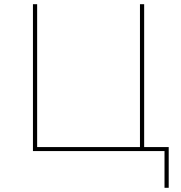

<svg xmlns="http://www.w3.org/2000/svg" viewBox="-20 -720 861 915"><path d="M137 -700H157V-19H647V-700H667V0H137ZM764 -9 773 0H647V-19H784V175H764Z"/></svg>

Font: Montserrat
Style: Regular
Weight: 400
Designer: Julieta Ulanovsky
Foundry: Julieta Ulanovsky
Version: Version 8.000